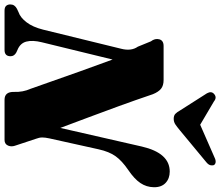

<svg xmlns="http://www.w3.org/2000/svg" viewBox="-108 -887 969 845"><g transform="rotate(90 376.5 -464.5)"><path d="M140 -164Q130 -123.5 137 -96.2Q144 -69 173.5 -57L184.5 -52Q201.5 -43 201.5 -26.5Q201.5 0 174 0H1Q-14 0 -20.2 -7Q-26.5 -14 -26.5 -25.5Q-26.5 -45 -6.5 -55L8.5 -62Q31 -69.5 52 -96.8Q73 -124 84.5 -170L168.5 -513Q180 -557.5 159.5 -586.5L136 -644Q122 -662 127 -681Q132 -700 156.5 -700H306Q330.5 -700 344.5 -688.8Q358.5 -677.5 368.5 -653Q396 -572 421 -503.5Q446 -435 469.5 -372.2Q493 -309.5 517 -245.5L599 -604.5Q627.5 -727 709 -727Q739.5 -727 759 -708.8Q778.5 -690.5 778 -657Q777.5 -624.5 759.5 -597.8Q741.5 -571 701.5 -544Q662 -517 641.8 -489Q621.5 -461 611 -413.5L563 -197Q559 -178.5 559 -165.8Q559 -153 565 -137.5L594 -50Q601.5 -31 594.8 -15.5Q588 0 570 0H393Q357.5 0 358.5 -42Q360 -80.5 345 -114Q332.5 -149.5 312.5 -206.2Q292.5 -263 267.8 -332.8Q243 -402.5 216 -475.5ZM528.5 -772.5Q513.5 -760 502.2 -752.2Q491 -744.5 477 -744.5Q462.5 -744.5 455 -751.8Q447.5 -759 440 -772.5L364.5 -891Q353.5 -911 368.5 -923Q383.5 -935.5 400.5 -921.5L503 -861L641 -921.5Q668.5 -936 679.5 -923Q683 -918 681.5 -908Q680 -898 668.5 -888.5Z"/></g></svg>

Font: Fraunces 144pt Soft Black
Style: Italic
Weight: 900
Italic angle: -16°
Version: Version 1.000;[b76b70a41]